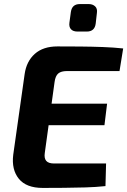

<svg xmlns="http://www.w3.org/2000/svg" viewBox="-20 -921 625 943"><path d="M262 -693Q318 -693 374.5 -692.5Q431 -692 485 -690Q539 -688 585 -683L567 -572H309Q280 -572 266 -560Q252 -548 248 -518L200 -170Q196 -144 207 -131Q218 -118 246 -118H501L498 -7Q452 -2 399.5 -0.5Q347 1 293.5 1.5Q240 2 190 2Q109 2 72.5 -43Q36 -88 45 -161L101 -557Q110 -620 151 -656.5Q192 -693 262 -693ZM99 -412H506L493 -306H83ZM416 -901Q435 -901 447 -890Q459 -879 456 -858L450 -805Q445 -766 406 -766H361Q339 -766 328.5 -777.5Q318 -789 321 -810L328 -862Q331 -882 342 -891.5Q353 -901 372 -901Z"/></svg>

Font: Exo 2
Style: Bold Italic
Weight: 700
Italic angle: -8°
Designer: Natanael Gama
Foundry: Natanael Gama
Version: Version 2.010